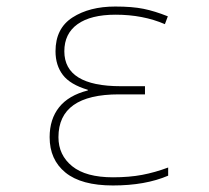

<svg xmlns="http://www.w3.org/2000/svg" viewBox="-20 -558 640 588"><path d="M132 -138Q132 -193 161 -229.5Q190 -266 249 -281V-283Q195 -299 172.5 -328.5Q150 -358 150 -401Q150 -471 202 -504.5Q254 -538 333 -538Q385 -538 419.5 -531Q454 -524 494 -508L485 -484Q418 -513 334 -513Q258 -513 217.5 -484Q177 -455 177 -401Q177 -294 350 -294H424V-269H344Q159 -269 159 -138Q159 -83 201 -49Q243 -15 326 -15Q376 -15 415.5 -22.5Q455 -30 495 -45V-20Q425 10 326 10Q229 10 180.5 -29.5Q132 -69 132 -138Z"/></svg>

Font: Noto Sans Mono UI Thin
Style: Regular
Weight: 250
Monospace: yes
Designer: Monotype Design team
Foundry: Monotype Imaging Inc.
Version: Version 1.000